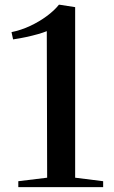

<svg xmlns="http://www.w3.org/2000/svg" viewBox="-20 -772 469 792"><path d="M174.5 -39 173 -643.5Q158.5 -637.5 136.5 -631.2Q114.5 -625 88 -619.2Q61.5 -613.5 34 -609.5L27.5 -639.5Q67 -647.5 104.8 -665.2Q142.5 -683 173.2 -705.8Q204 -728.5 223 -752.5H226L290 -742.5V-39L405.5 -24.5V0H55.5V-24.5Z"/></svg>

Font: Merriweather 120pt Medium
Style: Regular
Weight: 500
Version: Version 2.100